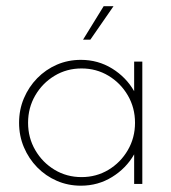

<svg xmlns="http://www.w3.org/2000/svg" viewBox="-20 -595 554 621"><path d="M241.7 5.6Q200 5.6 163.9 -10.1Q127.8 -25.7 100.3 -53.8Q72.9 -81.9 57.3 -118.8Q41.7 -155.6 41.7 -197.9Q41.7 -240.3 57.3 -277.1Q72.9 -313.9 100.3 -342Q127.8 -370.1 163.9 -385.8Q200 -401.4 241.7 -401.4Q297.2 -401.4 342.7 -373.3Q388.2 -345.1 413.9 -300V-395.8H440.3V0H413.9V-95.8Q388.2 -50.7 342.7 -22.6Q297.2 5.6 241.7 5.6ZM243.8 -22.2Q291.7 -22.2 330.9 -45.8Q370.1 -69.4 393.4 -109.4Q416.7 -149.3 416.7 -197.9Q416.7 -246.5 393.4 -286.5Q370.1 -326.4 330.9 -350Q291.7 -373.6 243.8 -373.6Q195.8 -373.6 156.6 -350Q117.4 -326.4 94.1 -286.5Q70.8 -246.5 70.8 -197.9Q70.8 -149.3 94.1 -109.4Q117.4 -69.4 156.6 -45.8Q195.8 -22.2 243.8 -22.2ZM248.6 -466.7 315.3 -575H347.2L272.2 -466.7Z"/></svg>

Font: Afacad Flux Thin
Style: Regular
Weight: 250
Designer: Kristian Moeller
Foundry: Dicotype
Version: Version 1.100